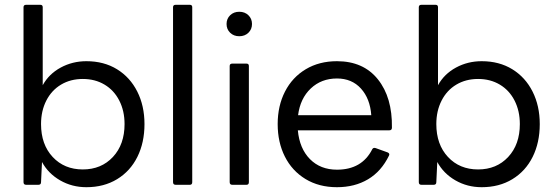

<svg xmlns="http://www.w3.org/2000/svg" viewBox="-20 -770 2310 800"><path d="M155 -95 151 -11Q151 0 140 0H89Q78 0 78 -11V-740Q78 -750 89 -750H148Q158 -750 158 -740V-415Q184 -462 233 -488.5Q282 -515 340 -515Q413 -515 467.5 -481.5Q522 -448 552 -388.5Q582 -329 582 -253Q582 -176 552.5 -116.5Q523 -57 468 -23.5Q413 10 340 10Q280 10 230.5 -18.5Q181 -47 155 -95ZM499 -253Q499 -308 477 -351Q455 -394 415.5 -417.5Q376 -441 325 -441Q274 -441 234.5 -417.5Q195 -394 173 -351Q151 -308 151 -253Q151 -168 199.5 -116Q248 -64 325 -64Q402 -64 450.5 -116Q499 -168 499 -253Z M712 0Q701 0 701 -11V-740Q701 -750 712 -750H771Q781 -750 781 -740V-11Q781 0 771 0Z M924 -670Q924 -692 939 -706.5Q954 -721 977 -721Q1000 -721 1015 -706.5Q1030 -692 1030 -670Q1030 -648 1015 -633.5Q1000 -619 977 -619Q954 -619 939 -633.5Q924 -648 924 -670ZM948 0Q937 0 937 -11V-495Q937 -505 948 -505H1007Q1017 -505 1017 -495V-11Q1017 0 1007 0Z M1137 -253Q1137 -329 1167.5 -388.5Q1198 -448 1254 -481.5Q1310 -515 1384 -515Q1494 -515 1554.5 -439.5Q1615 -364 1613 -238Q1613 -227 1602 -227H1221Q1228 -151 1271.5 -107Q1315 -63 1384 -63Q1488 -63 1531 -148Q1535 -156 1545 -153L1595 -135Q1600 -133 1601.5 -129.5Q1603 -126 1601 -122Q1569 -56 1513.5 -23Q1458 10 1384 10Q1309 10 1253 -24Q1197 -58 1167 -117.5Q1137 -177 1137 -253ZM1527 -290Q1522 -359 1484 -401Q1446 -443 1384 -443Q1319 -443 1275 -401.5Q1231 -360 1222 -290Z M1802 -95 1798 -11Q1798 0 1787 0H1736Q1725 0 1725 -11V-740Q1725 -750 1736 -750H1795Q1805 -750 1805 -740V-415Q1831 -462 1880 -488.5Q1929 -515 1987 -515Q2060 -515 2114.5 -481.5Q2169 -448 2199 -388.5Q2229 -329 2229 -253Q2229 -176 2199.5 -116.5Q2170 -57 2115 -23.5Q2060 10 1987 10Q1927 10 1877.5 -18.5Q1828 -47 1802 -95ZM2146 -253Q2146 -308 2124 -351Q2102 -394 2062.5 -417.5Q2023 -441 1972 -441Q1921 -441 1881.5 -417.5Q1842 -394 1820 -351Q1798 -308 1798 -253Q1798 -168 1846.5 -116Q1895 -64 1972 -64Q2049 -64 2097.5 -116Q2146 -168 2146 -253Z"/></svg>

Font: LINE Seed Sans KR Regular
Style: Regular
Weight: 400
Designer: LINE VX Design & Sandoll Inc & Dalton Maag Ltd
Foundry: Sandoll Inc.
Version: Version 1.000